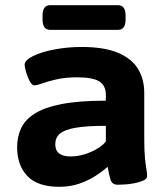

<svg xmlns="http://www.w3.org/2000/svg" viewBox="-20 -712 645 740"><path d="M209 8Q125 8 85.5 -33.5Q46 -75 46 -145Q46 -184 61 -217Q76 -250 113.5 -274Q151 -298 218 -311Q285 -324 388 -324V-346Q388 -382 363 -398Q338 -414 278 -414Q233 -414 199.5 -406.5Q166 -399 144 -391Q122 -383 113 -383Q103 -383 94.5 -399Q86 -415 80.5 -434Q75 -453 75 -462Q75 -480 107.5 -496Q140 -512 190.5 -521.5Q241 -531 294 -531Q383 -531 436 -508Q489 -485 512.5 -445.5Q536 -406 536 -354V-175Q536 -127 539 -100Q542 -73 544.5 -58.5Q547 -44 547 -33Q547 -23 533 -16.5Q519 -10 499 -6Q479 -2 460.5 -1Q442 0 434 0Q412 0 406 -19.5Q400 -39 395 -69Q377 -53 349.5 -35Q322 -17 286.5 -4.5Q251 8 209 8ZM252 -109Q280 -109 308 -118Q336 -127 357.5 -140.5Q379 -154 388 -167V-227Q313 -227 270.5 -219.5Q228 -212 210.5 -196.5Q193 -181 193 -156Q193 -109 252 -109ZM173 -597Q144 -597 144 -637V-652Q144 -692 173 -692H435Q464 -692 464 -652V-637Q464 -597 435 -597Z"/></svg>

Font: Asap Semi Expanded
Style: Bold
Weight: 700
Width: 6
Designer: Pablo Cosgaya
Foundry: Omnibus-Type
Version: Version 3.001; ttfautohint (v1.8.4.7-5d5b)